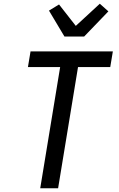

<svg xmlns="http://www.w3.org/2000/svg" viewBox="-20 -1011 640 1031"><path d="M196 0 303 -651H130L144 -735H586L572 -651H399L292 0ZM326 -815 243 -954 297 -987 387 -872 516 -991 562 -950 432 -815Z"/></svg>

Font: Iosevka Custom Medium Oblique
Style: Regular
Weight: 500
Italic angle: -9°
Designer: Belleve Invis
Foundry: Belleve Invis
Version: Version 27.0.1